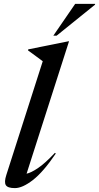

<svg xmlns="http://www.w3.org/2000/svg" viewBox="-20 -955 508 986"><path d="M199.5 -640.5Q186 -650.5 165.8 -665.5Q145.5 -680.5 124 -696L125 -701.5L331.5 -743H334.5L116.5 -63Q138.5 -67.5 174.2 -91.2Q210 -115 262 -170L266.5 -166.5Q202.5 -72 149 -30.5Q95.5 11 56.5 11Q19.5 11 10 -4.2Q0.5 -19.5 12.5 -56.5ZM254 -772 366 -935H468.5L468 -931L271 -772Z"/></svg>

Font: Newsreader Display Medium
Style: Italic
Weight: 500
Italic angle: -17°
Designer: Hugues Gentile
Foundry: Production Type
Version: Version 1.001